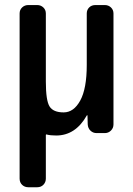

<svg xmlns="http://www.w3.org/2000/svg" viewBox="-20 -540 540 779"><path d="M94.7 219.7Q80.1 219.7 69.8 210Q59.6 200.2 59.6 184.6V-485.4Q59.6 -500 69.8 -509.8Q80.1 -519.5 94.7 -519.5H130.9Q145.5 -519.5 155.8 -509.8Q166 -500 166 -485.4V-209Q166 -131.8 181.2 -107.9Q196.3 -84 238.3 -84Q279.3 -84 305.7 -132.3Q332 -180.7 332 -276.4V-485.4Q332 -500 341.8 -509.8Q351.6 -519.5 367.2 -519.5H405.3Q419.9 -519.5 430.2 -509.8Q440.4 -500 440.4 -485.4V-35.2Q440.4 -20.5 430.2 -10.3Q419.9 0 405.3 0H372.1Q357.4 0 347.2 -9.8Q336.9 -19.5 335.9 -35.2L335 -71.3Q335 -72.3 334 -72.3Q332 -72.3 332 -71.3Q286.1 9.8 208 9.8Q184.6 9.8 169.9 5.9Q166 3.9 166 8.8V184.6Q166 199.2 156.2 209.5Q146.5 219.7 130.9 219.7Z"/></svg>

Font: Rounded-L Mgen+ 1m medium
Style: Regular
Weight: 500
Designer: [Source Han Sans]
Ryoko NISHIZUKA  (kana & ideographs); Paul D. Hunt (Latin, Greek & Cyrillic); Wenlong ZHANG  (bopomofo
Version: Version 1.059.20150602